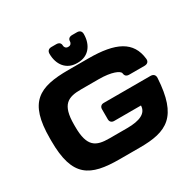

<svg xmlns="http://www.w3.org/2000/svg" viewBox="-204 -1211 1487 1457"><g transform="rotate(-30 539.0 -482.5)"><path d="M443.4 15.6H619.1C857.4 15.6 980.5 -45.9 999.5 -374.5C1001 -400.9 985.8 -415 960.4 -415H550.8C529.3 -415 515.6 -401.4 515.6 -379.9V-292C515.6 -270.5 529.3 -256.8 550.8 -256.8H786.1C784.2 -189 719.7 -160.2 608.9 -160.2H453.6C337.9 -160.2 273.4 -189 273.4 -365.7V-384.8C273.4 -561.5 337.9 -589.8 453.6 -589.8H608.9C719.7 -589.8 784.2 -561.5 787.1 -538.1C790 -514.2 802.2 -503.9 827.1 -503.9H960C985.4 -503.9 1001 -518.1 998 -543.9C980.5 -704.1 857.4 -765.6 619.1 -765.6H443.4C185.5 -765.6 62.5 -704.1 62.5 -386.7V-363.3C62.5 -45.9 185.5 15.6 443.4 15.6ZM380.9 -942.9C380.9 -848.6 434.1 -777.3 527.3 -777.3H535.2C628.4 -777.3 681.6 -848.6 681.6 -942.9C681.6 -967.3 668 -981 642.6 -981H601.6C576.2 -981 562.5 -968.8 562.5 -946.3C562.5 -934.1 552.7 -918 534.7 -918H527.8C509.8 -918 500 -934.1 500 -946.3C500 -968.8 486.3 -981 460.9 -981H419.9C394.5 -981 380.9 -967.3 380.9 -942.9Z"/></g></svg>

Font: Gyrotrope Black
Style: Regular
Weight: 900
Designer: David Moles
Version: Version 1.003;Glyphs 3.3.1 (3343)